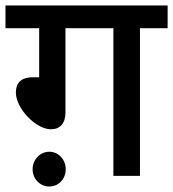

<svg xmlns="http://www.w3.org/2000/svg" viewBox="-20 -642 632 701"><path d="M219 -539H394V0H491V-539H592V-622H0V-539H123V-360H102C53 -360 38 -336 38 -304C38 -246 111 -170 166 -170C199 -170 219 -191 219 -232ZM99 -24C99 11 126 39 160 39C194 39 220 11 220 -24C220 -59 194 -88 160 -88C126 -88 99 -59 99 -24Z"/></svg>

Font: Noto Sans Medium
Style: Italic
Weight: 500
Italic angle: -12°
Designer: Monotype Design Team
Foundry: Monotype Imaging Inc.
Version: Version 2.013